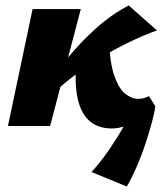

<svg xmlns="http://www.w3.org/2000/svg" viewBox="-20 -460 605 701"><path d="M157 -101 133 -123Q176 -186 225.5 -246.5Q275 -307 331.5 -357.5Q388 -408 450 -440L553 -349Q503 -331 448.5 -304.5Q394 -278 340.5 -245Q287 -212 240 -175.5Q193 -139 157 -101ZM9 0 99 -427H275L163 0ZM443 221 314 168Q349 130 379.5 85Q410 40 434 -2Q458 -44 471 -74L547 -72Q544 -48 534 -11Q524 26 510 68Q496 110 478.5 150Q461 190 443 221ZM388 9Q340 9 309 -16.5Q278 -42 265 -94Q252 -146 258 -226L378 -314Q381 -230 397.5 -183Q414 -136 437.5 -117.5Q461 -99 485 -99Q491 -99 497.5 -100Q504 -101 511 -103.5Q518 -106 524 -109L547 -72Q524 -47 497 -29Q470 -11 442 -1Q414 9 388 9Z"/></svg>

Font: Ysabeau Black
Style: Italic
Weight: 900
Italic angle: -12°
Version: Version 2.000;gftools[0.9.27.dev2+g8671c4b]